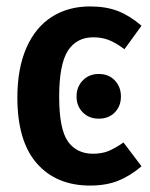

<svg xmlns="http://www.w3.org/2000/svg" viewBox="-20 -563 465 597"><path d="M420 -483 367 -410Q340 -430 318.5 -438.5Q297 -447 270 -447Q218 -447 191 -405Q164 -363 164 -262Q164 -162 191 -123.5Q218 -85 269 -85Q297 -85 317.5 -93.5Q338 -102 364 -120L420 -46Q385 -16 347.5 -1Q310 14 260 14Q155 14 94.5 -55Q34 -124 34 -260Q34 -350 62 -414Q90 -478 141 -510.5Q192 -543 260 -543Q310 -543 347 -528.5Q384 -514 420 -483ZM356 -263Q356 -233 337 -213.5Q318 -194 287 -194Q257 -194 237.5 -213.5Q218 -233 218 -263Q218 -293 237.5 -313Q257 -333 287 -333Q318 -333 337 -313Q356 -293 356 -263Z"/></svg>

Font: Fira Sans Extra Condensed Medium
Style: Regular
Weight: 500
Width: 1
Designer: Carrois Corporate & Edenspiekermann AG
Foundry: Carrois Corporate GbR & Edenspiekermann AG
Version: Version 4.203